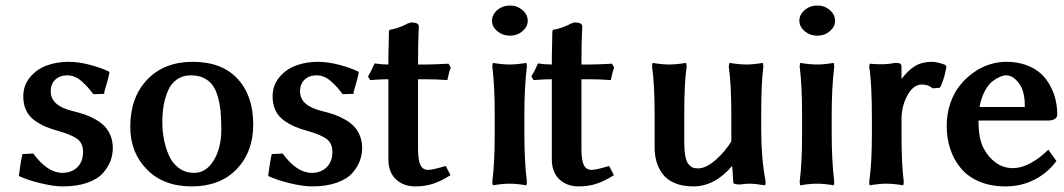

<svg xmlns="http://www.w3.org/2000/svg" viewBox="-20 -663 3842 693"><path d="M61 -106.9 100.1 -108.9Q151.4 -39.1 205.1 -39.1Q238.3 -39.1 259 -59.3Q279.8 -79.6 279.8 -115.2Q279.8 -146.5 258.3 -161.9Q236.8 -177.2 191.9 -189.9Q164.6 -197.3 144.5 -205.8Q124.5 -214.4 104.7 -228.5Q85 -242.7 74.5 -264.4Q64 -286.1 64 -314.9Q64 -355 88.4 -384.3Q112.8 -413.6 149.2 -426.8Q185.5 -439.9 227.1 -439.9Q263.2 -439.9 304 -429.2Q344.7 -418.5 373 -404.8L375 -400.9Q371.1 -380.9 363.8 -356.4Q356.4 -332 356 -330.1L356.9 -332Q356.9 -331.5 356.4 -328.1Q356 -324.7 356 -324.2L316.9 -323.2Q305.7 -337.9 298.6 -345.9Q291.5 -354 278.3 -366.5Q265.1 -378.9 251.5 -385Q237.8 -391.1 223.1 -391.1Q196.3 -391.1 179.7 -375.7Q163.1 -360.4 163.1 -333Q163.1 -281.2 242.2 -262.2Q266.6 -256.3 286.4 -249.5Q306.2 -242.7 325.7 -231.4Q345.2 -220.2 358.2 -206.5Q371.1 -192.9 379.2 -172.9Q387.2 -152.8 387.2 -128.9Q387.2 -105.5 379.2 -83.3Q371.1 -61 352.3 -39.1Q333.5 -17.1 295.9 -3.7Q258.3 9.8 206.1 9.8Q175.3 9.8 129.2 -1Q83 -11.7 47.9 -27.8Q54.7 -80.6 61 -106.9Z M450.2 -205.1Q450.2 -312 511.7 -376Q573.2 -439.9 675.8 -439.9Q780.3 -439.9 837.2 -378.9Q894 -317.9 894 -213.9Q894 -114.3 834 -52.2Q773.9 9.8 671.9 9.8Q570.3 9.8 510.3 -51.3Q450.2 -112.3 450.2 -205.1ZM668.9 -391.1Q640.1 -391.1 619.1 -376.7Q598.1 -362.3 587.2 -337.4Q576.2 -312.5 571 -283.9Q565.9 -255.4 565.9 -222.2Q565.9 -191.4 571.3 -162.1Q576.7 -132.8 588.9 -103.8Q601.1 -74.7 624.8 -56.9Q648.4 -39.1 681.2 -39.1Q723.6 -39.1 751.2 -83.7Q778.8 -128.4 778.8 -195.8Q778.8 -232.9 776.1 -261Q773.4 -289.1 766.1 -314.5Q758.8 -339.8 746.8 -356Q734.9 -372.1 715.3 -381.6Q695.8 -391.1 668.9 -391.1Z M960.9 -106.9 1000 -108.9Q1051.3 -39.1 1105 -39.1Q1138.2 -39.1 1158.9 -59.3Q1179.7 -79.6 1179.7 -115.2Q1179.7 -146.5 1158.2 -161.9Q1136.7 -177.2 1091.8 -189.9Q1064.5 -197.3 1044.4 -205.8Q1024.4 -214.4 1004.6 -228.5Q984.9 -242.7 974.4 -264.4Q963.9 -286.1 963.9 -314.9Q963.9 -355 988.3 -384.3Q1012.7 -413.6 1049.1 -426.8Q1085.4 -439.9 1127 -439.9Q1163.1 -439.9 1203.9 -429.2Q1244.6 -418.5 1272.9 -404.8L1274.9 -400.9Q1271 -380.9 1263.7 -356.4Q1256.3 -332 1255.9 -330.1L1256.8 -332Q1256.8 -331.5 1256.3 -328.1Q1255.9 -324.7 1255.9 -324.2L1216.8 -323.2Q1205.6 -337.9 1198.5 -345.9Q1191.4 -354 1178.2 -366.5Q1165 -378.9 1151.4 -385Q1137.7 -391.1 1123 -391.1Q1096.2 -391.1 1079.6 -375.7Q1063 -360.4 1063 -333Q1063 -281.2 1142.1 -262.2Q1166.5 -256.3 1186.3 -249.5Q1206.1 -242.7 1225.6 -231.4Q1245.1 -220.2 1258.1 -206.5Q1271 -192.9 1279.1 -172.9Q1287.1 -152.8 1287.1 -128.9Q1287.1 -105.5 1279.1 -83.3Q1271 -61 1252.2 -39.1Q1233.4 -17.1 1195.8 -3.7Q1158.2 9.8 1106 9.8Q1075.2 9.8 1029.1 -1Q982.9 -11.7 947.8 -27.8Q954.6 -80.6 960.9 -106.9Z M1332 -434.1Q1356 -430.2 1381.8 -430.2Q1381.8 -479 1382.8 -498Q1382.8 -504.9 1383.3 -523.4Q1383.8 -542 1383.8 -548.8L1385.7 -555.2Q1413.6 -559.6 1441.9 -573.2Q1449.7 -578.6 1463.9 -582Q1491.7 -582 1491.7 -567.9Q1488.8 -510.7 1488.8 -430.2H1520Q1544.9 -430.2 1599.1 -433.1L1606.9 -418.9Q1601.6 -407.2 1594.7 -374Q1555.2 -377 1510.7 -377H1488.8V-127.9Q1488.8 -86.4 1497.1 -68.1Q1505.4 -49.8 1525.9 -49.8Q1541 -49.8 1588.9 -64L1606 -30.8Q1571.3 -8.8 1542.2 0.5Q1513.2 9.8 1479 9.8Q1436.5 9.8 1409.2 -15.6Q1381.8 -41 1381.8 -88.9V-377Q1355.5 -377 1315.9 -374L1308.1 -387.2Q1319.3 -404.8 1332 -434.1Z M1755.9 -587.9Q1755.9 -610.4 1775.1 -626.7Q1794.4 -643.1 1820.8 -643.1Q1846.7 -643.1 1865.7 -626.7Q1884.8 -610.4 1884.8 -587.9Q1884.8 -566.4 1865.7 -550.3Q1846.7 -534.2 1820.8 -534.2Q1794.4 -534.2 1775.1 -550.3Q1755.9 -566.4 1755.9 -587.9ZM1765.6 -181.2V-249Q1765.6 -355.5 1756.8 -423.8L1758.8 -436Q1793 -430.2 1819.8 -430.2Q1845.7 -430.2 1879.9 -436L1881.8 -423.8Q1872.6 -347.7 1872.6 -249V-181.2Q1872.6 -82 1881.8 -5.9L1879.9 5.9Q1845.7 0 1819.8 0Q1793 0 1758.8 5.9L1756.8 -5.9Q1765.6 -74.2 1765.6 -181.2Z M1921.9 -434.1Q1945.8 -430.2 1971.7 -430.2Q1971.7 -479 1972.7 -498Q1972.7 -504.9 1973.1 -523.4Q1973.6 -542 1973.6 -548.8L1975.6 -555.2Q2003.4 -559.6 2031.7 -573.2Q2039.6 -578.6 2053.7 -582Q2081.5 -582 2081.5 -567.9Q2078.6 -510.7 2078.6 -430.2H2109.9Q2134.8 -430.2 2189 -433.1L2196.8 -418.9Q2191.4 -407.2 2184.6 -374Q2145 -377 2100.6 -377H2078.6V-127.9Q2078.6 -86.4 2086.9 -68.1Q2095.2 -49.8 2115.7 -49.8Q2130.9 -49.8 2178.7 -64L2195.8 -30.8Q2161.1 -8.8 2132.1 0.5Q2103 9.8 2068.8 9.8Q2026.4 9.8 1999 -15.6Q1971.7 -41 1971.7 -88.9V-377Q1945.3 -377 1905.8 -374L1897.9 -387.2Q1909.2 -404.8 1921.9 -434.1Z M2626.5 -4.9Q2624.5 -46.9 2622.6 -64Q2559.6 9.8 2482.4 9.8Q2443.8 9.8 2415.5 -2.2Q2387.2 -14.2 2371.8 -34.9Q2356.4 -55.7 2349.6 -79.3Q2342.8 -103 2342.8 -130.9V-249Q2342.8 -356.9 2333.5 -423.8L2335.4 -436Q2370.1 -430.2 2395.5 -430.2Q2420.9 -430.2 2456.5 -436L2458.5 -423.8Q2449.7 -365.7 2449.7 -249V-150.9Q2449.7 -119.6 2453.6 -99.4Q2457.5 -79.1 2465.3 -70.1Q2473.1 -61 2480.7 -58.1Q2488.3 -55.2 2499.5 -55.2Q2527.8 -55.2 2563 -85.7Q2598.1 -116.2 2621.6 -155.8L2619.6 -152.8V-249Q2619.6 -356.9 2610.4 -423.8L2612.8 -436Q2648.9 -430.2 2673.8 -430.2Q2698.7 -430.2 2733.4 -436L2735.4 -423.8Q2727.5 -364.7 2727.5 -249V-192.9Q2727.5 -92.3 2743.7 -5.9L2741.7 5.9Q2706.1 0 2683.6 0Q2671.4 0 2651.4 2.9Q2626.5 2.9 2626.5 -4.9Z M2865.2 -587.9Q2865.2 -610.4 2884.5 -626.7Q2903.8 -643.1 2930.2 -643.1Q2956.1 -643.1 2975.1 -626.7Q2994.1 -610.4 2994.1 -587.9Q2994.1 -566.4 2975.1 -550.3Q2956.1 -534.2 2930.2 -534.2Q2903.8 -534.2 2884.5 -550.3Q2865.2 -566.4 2865.2 -587.9ZM2875 -181.2V-249Q2875 -355.5 2866.2 -423.8L2868.2 -436Q2902.3 -430.2 2929.2 -430.2Q2955.1 -430.2 2989.3 -436L2991.2 -423.8Q2981.9 -347.7 2981.9 -249V-181.2Q2981.9 -82 2991.2 -5.9L2989.3 5.9Q2955.1 0 2929.2 0Q2902.3 0 2868.2 5.9L2866.2 -5.9Q2875 -74.2 2875 -181.2Z M3343.3 -439.9Q3362.3 -439.9 3391.1 -429.2L3396 -422.9Q3392.1 -397.5 3384.3 -374.5Q3376.5 -351.6 3372.1 -346.2L3346.2 -344.2Q3331.5 -357.9 3307.1 -357.9Q3276.9 -357.9 3255.4 -319.1Q3233.9 -280.3 3233.9 -231.9V-181.2Q3233.9 -65.4 3242.2 -5.9L3240.2 5.9Q3206.1 0 3179.2 0Q3153.3 0 3119.1 5.9L3117.2 -5.9Q3127 -72.3 3127 -181.2V-234.9Q3127 -362.8 3117.2 -422.9L3119.1 -433.1Q3171.4 -427.7 3210.9 -436Q3225.1 -436 3229.5 -433.1Q3233.9 -430.2 3233.9 -420.9V-377.9Q3256.8 -408.7 3282.2 -424.3Q3307.6 -439.9 3343.3 -439.9Z M3515.6 -276.9H3678.7V-285.2Q3678.7 -334.5 3657.5 -362.8Q3636.2 -391.1 3611.8 -391.1Q3602.5 -391.1 3590.3 -386.2Q3578.1 -381.3 3563 -370.1Q3547.9 -358.9 3534.7 -334.5Q3521.5 -310.1 3515.6 -276.9ZM3763.7 -123 3793 -82Q3762.7 -40 3714.8 -15.1Q3667 9.8 3608.9 9.8Q3556.6 9.8 3515.6 -7.3Q3474.6 -24.4 3449 -54.7Q3423.3 -85 3410.2 -124Q3397 -163.1 3397 -209Q3397 -251.5 3409.7 -289.1Q3422.4 -326.7 3443.8 -353.8Q3465.3 -380.9 3492.9 -400.6Q3520.5 -420.4 3551 -430.2Q3581.5 -439.9 3611.8 -439.9Q3652.3 -439.9 3684.6 -428Q3716.8 -416 3737.3 -397Q3757.8 -377.9 3771.2 -352.3Q3784.7 -326.7 3790.3 -301.3Q3795.9 -275.9 3795.9 -249Q3795.9 -239.3 3787.1 -233.6Q3778.3 -228 3763.7 -228H3511.7Q3511.7 -159.7 3531.7 -125Q3547.9 -94.7 3575 -75.4Q3602.1 -56.2 3635.7 -56.2Q3667.5 -56.2 3701.9 -75.4Q3736.3 -94.7 3763.7 -123Z"/></svg>

Font: Linear Smooth
Style: Bold
Weight: 700
Designer: Philipp H. Poll, Flanker
Foundry: Philipp H. Poll, reworked by Flanker
Version: Version 1.061 | FøM Fix